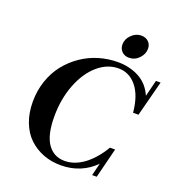

<svg xmlns="http://www.w3.org/2000/svg" viewBox="-155 -1000 1053 1138"><g transform="rotate(20 372.0 -431.0)"><path d="M516.1 -725.1Q488.8 -725.1 471.4 -742.7Q454.1 -760.3 454.1 -786.6Q454.1 -820.8 481.2 -847.4Q508.3 -874 542 -874Q570.3 -874 587.9 -857.2Q605.5 -840.3 605.5 -813.5Q605.5 -779.8 579.3 -752.4Q553.2 -725.1 516.1 -725.1ZM355 12.2Q295.4 12.2 244.1 -7.3Q192.9 -26.9 154.1 -63.5Q115.2 -100.1 93 -157.5Q70.8 -214.8 70.8 -286.1Q70.8 -356.4 92.3 -419.2Q113.8 -481.9 151.4 -528.8Q189 -575.7 238.8 -609.9Q288.6 -644 346.7 -661.4Q404.8 -678.7 465.8 -678.7Q540.5 -678.7 599.9 -647.2Q659.2 -615.7 689 -547.9L714.8 -650.9H744.1L686 -427.2H651.9Q642.1 -532.7 596.2 -588.9Q550.3 -645 482.4 -645Q411.6 -645 351.6 -592.8Q291.5 -540.5 256.1 -449Q220.7 -357.4 220.7 -248Q220.7 -130.9 259.8 -75.4Q298.8 -20 367.2 -20Q428.7 -20 487.3 -62.7Q545.9 -105.5 594.2 -186H626.5L579.1 2.9H550.3L569.8 -76.2Q529.3 -33.7 473.9 -10.7Q418.5 12.2 355 12.2Z"/></g></svg>

Font: Elstob 14pt
Style: Bold Italic
Weight: 700
Italic angle: -20°
Designer: Peter S. Baker
Version: Version 1.015